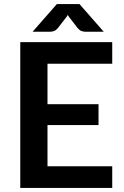

<svg xmlns="http://www.w3.org/2000/svg" viewBox="-20 -932 615 952"><path d="M215.5 -616V-415.5H468.5V-312H215.5V-107.5H536.5V0H80.5V-723H536.5V-616ZM494.5 -774.5H405Q397.5 -774.5 386.8 -777.2Q376 -780 364.5 -793.5L323.5 -846.5Q318.5 -853.5 316 -857.5Q313.5 -853.5 308.5 -846.5L267.5 -793.5Q256 -780 245.2 -777.2Q234.5 -774.5 227 -774.5H141.5L262 -912H374Z"/></svg>

Font: Lato
Style: Bold
Weight: 700
Designer: Lukasz Dziedzic with Adam Twardoch and Botio Nikoltchev
Foundry: tyPoland Lukasz Dziedzic
Version: Version 2.010; 2014-09-01; http://www.latofonts.com/; ttfaut